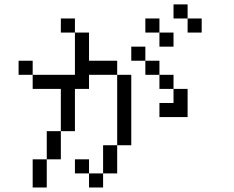

<svg xmlns="http://www.w3.org/2000/svg" viewBox="-20 -832 1040 852"><path d="M812.5 -750H750V-812.5H812.5ZM62.5 -562.5H125V-500H62.5ZM125 -125H187.5V0H125ZM125 -500H312.5V-687.5H375V-562.5H500V-500H375V-437.5H312.5V-250H250V-437.5H125ZM187.5 -250H250V-125H187.5ZM250 -750H312.5V-687.5H250ZM312.5 -125H375V-62.5H312.5ZM375 -62.5H437.5V0H375ZM437.5 -187.5H500V-62.5H437.5ZM500 -500H562.5V-187.5H500ZM562.5 -625H625V-562.5H562.5ZM625 -562.5H687.5V-500H625ZM625 -750H687.5V-687.5H625ZM687.5 -375H750V-437.5H812.5V-312.5H687.5ZM687.5 -500H750V-437.5H687.5ZM687.5 -687.5H750V-625H687.5ZM812.5 -750H875V-687.5H812.5Z"/></svg>

Font: 寒蝉点阵体 16px
Style: Regular
Weight: 400
Designer: Designed by Warren2060
Foundry: ChillType
Version: Version 1.000